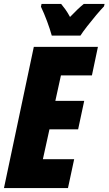

<svg xmlns="http://www.w3.org/2000/svg" viewBox="-25 -951 549 971"><path d="M-4.9 0 146 -713.9H470.2L439.9 -569.8H283.2L254.9 -440.9H400.9L370.1 -296.9H225.1L191.9 -146H350.1L318.8 0ZM236.8 -771Q228 -803.2 212.9 -843.8Q197.8 -884.3 182.1 -917L185.1 -931.2H284.2Q294.4 -918.9 306.2 -902.6Q317.9 -886.2 329.1 -865.2Q350.6 -887.7 367.9 -904.1Q385.3 -920.4 398.9 -931.2H503.9L501 -918.9Q485.4 -902.8 461.7 -874.8Q438 -846.7 415.8 -818.1Q393.6 -789.6 381.8 -771Z"/></svg>

Font: Open Sans Condensed ExtraBold
Style: Italic
Weight: 800
Width: 3
Italic angle: -12°
Designer: Monotype Design Team
Foundry: Monotype Imaging Inc.
Version: Version 3.003; ttfautohint (v1.8.4)